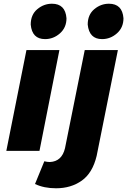

<svg xmlns="http://www.w3.org/2000/svg" viewBox="-20 -810 683 1031"><path d="M192 0H14L122 -541H299ZM222 -600Q152 -600 145 -678Q145 -731 180 -760.5Q215 -790 259 -790Q331 -790 337 -712Q337 -662 302 -631Q267 -600 222 -600ZM281 201Q216 201 168 178L218 56Q233 60 248 60Q312 57 329 -14L435 -541H613L499 27Q477 119 419 160Q361 201 281 201ZM528 -600Q459 -600 451 -678Q451 -731 486 -760.5Q521 -790 565 -790Q637 -790 643 -712Q643 -662 608 -631Q573 -600 528 -600Z"/></svg>

Font: Argentum Novus
Style: Bold Italic
Weight: 700
Designer: Julieta Ulanovsky (font) & Cristiano Sobral (main changes)
Foundry: Julieta Ulanovsky (font) & Cristiano Sobral (main changes)
Version: Version 3.00;November 27, 2020;FontCreator 13.0.0.2655 64-bi